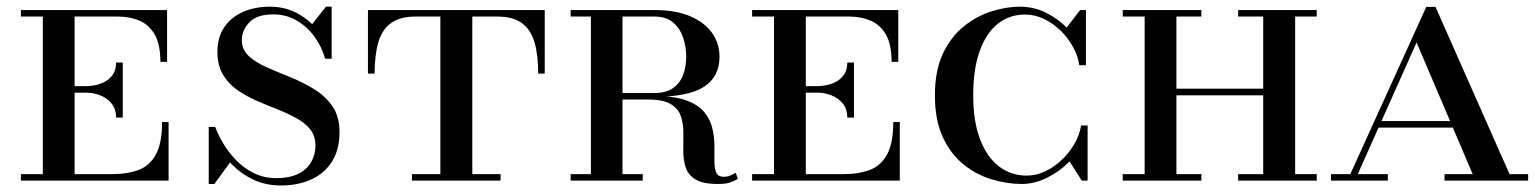

<svg xmlns="http://www.w3.org/2000/svg" viewBox="-20 -540 4588 574"><path d="M327 -188.5Q327 -214.5 313.2 -231Q299.5 -247.5 279 -255.2Q258.5 -263 237.5 -263H182.5V-282.5H237.5Q258.5 -282.5 279 -289.2Q299.5 -296 313.2 -311.5Q327 -327 327 -353H347V-188.5ZM464.5 -175H484V0H42.5V-19.5H108V-490.5H42.5V-510H479.5V-355H459.5Q459.5 -408.5 441.8 -438Q424 -467.5 395.2 -479Q366.5 -490.5 333 -490.5H203V-19.5H317.5Q361 -19.5 394 -31.8Q427 -44 445.8 -77.8Q464.5 -111.5 464.5 -175Z M820.5 14.5Q774 14.5 737.8 -2.8Q701.5 -20 674.8 -46.8Q648 -73.5 630.5 -104Q613 -134.5 604 -160.5H623.5Q631.5 -138 647 -111.8Q662.5 -85.5 685.2 -61.8Q708 -38 738.2 -22.8Q768.5 -7.5 805.5 -7.5Q846 -7.5 872 -20.5Q898 -33.5 910.5 -55.8Q923 -78 923 -105Q923 -134 907.2 -153.5Q891.5 -173 865.2 -187.2Q839 -201.5 807.8 -213.8Q776.5 -226 745.2 -239.8Q714 -253.5 687.8 -272.2Q661.5 -291 645.8 -318.2Q630 -345.5 630 -385Q630 -428 650 -458Q670 -488 705.5 -504Q741 -520 787.5 -520Q834 -520 872 -498.5Q910 -477 935.8 -441.8Q961.5 -406.5 971.5 -364.5H952Q942 -400.5 920 -430.5Q898 -460.5 866.8 -478.8Q835.5 -497 797 -497Q748 -497 725.5 -473.2Q703 -449.5 703 -420Q703 -391.5 724 -372.2Q745 -353 778.2 -338.5Q811.5 -324 849 -308.8Q886.5 -293.5 919.8 -273Q953 -252.5 974 -222Q995 -191.5 995 -145Q995 -92.5 972.5 -57Q950 -21.5 910.5 -3.5Q871 14.5 820.5 14.5ZM604 10V-160.5Q617 -136 626.8 -120.2Q636.5 -104.5 646.5 -90.8Q656.5 -77 670 -57.5L621 10ZM971.5 -364.5Q962 -387 952.5 -400.8Q943 -414.5 932.2 -427.5Q921.5 -440.5 907 -460L954.5 -520H971.5Z M1080 -320V-510H1608.5V-320H1589Q1589 -376 1577.8 -414Q1566.5 -452 1539.8 -471.2Q1513 -490.5 1467 -490.5H1222Q1176 -490.5 1149.2 -471.2Q1122.5 -452 1111.2 -414Q1100 -376 1100 -320ZM1211.5 0V-19.5H1476.5V0ZM1296.5 0V-505H1392V0Z M1816 -250.5V-262H1936Q1971.5 -262 1992.2 -276.8Q2013 -291.5 2022.2 -316.2Q2031.5 -341 2031.5 -370.5Q2031.5 -400 2022.2 -427.5Q2013 -455 1992.2 -472.8Q1971.5 -490.5 1936 -490.5H1686V-510H1936Q1999 -510 2042.5 -491.8Q2086 -473.5 2108.5 -442Q2131 -410.5 2131 -370.5Q2131 -310.5 2084.5 -280.5Q2038 -250.5 1936 -250.5ZM1686 0V-19.5H1901.5V0ZM1746.5 0V-510H1841V0ZM2126 10Q2081 10 2059 -3.8Q2037 -17.5 2029.8 -40Q2022.5 -62.5 2022.8 -89.5Q2023 -116.5 2023 -143.2Q2023 -170 2015.5 -192.5Q2008 -215 1985.2 -228.8Q1962.5 -242.5 1916 -242.5H1816V-253H1936Q1995.5 -253 2031.2 -240Q2067 -227 2085 -205.5Q2103 -184 2109.2 -158Q2115.5 -132 2115.8 -106.2Q2116 -80.5 2115.8 -59Q2115.5 -37.5 2121 -24.5Q2126.5 -11.5 2144 -11.5Q2154 -11.5 2162.2 -14.8Q2170.5 -18 2179.5 -23.5L2186 -5Q2174 1.5 2161.8 5.8Q2149.5 10 2126 10Z M2513 -188.5Q2513 -214.5 2499.2 -231Q2485.5 -247.5 2465 -255.2Q2444.5 -263 2423.5 -263H2368.5V-282.5H2423.5Q2444.5 -282.5 2465 -289.2Q2485.5 -296 2499.2 -311.5Q2513 -327 2513 -353H2533V-188.5ZM2650.5 -175H2670V0H2228.5V-19.5H2294V-490.5H2228.5V-510H2665.5V-355H2645.5Q2645.5 -408.5 2627.8 -438Q2610 -467.5 2581.2 -479Q2552.5 -490.5 2519 -490.5H2389V-19.5H2503.5Q2547 -19.5 2580 -31.8Q2613 -44 2631.8 -77.8Q2650.5 -111.5 2650.5 -175Z M3034.5 10Q2990.5 10 2944.8 -3.8Q2899 -17.5 2860.5 -48.5Q2822 -79.5 2798.5 -130.2Q2775 -181 2775 -255Q2775 -329 2799 -379.8Q2823 -430.5 2861.8 -461.5Q2900.5 -492.5 2944.8 -506.2Q2989 -520 3029.5 -520Q3071 -520 3107 -502Q3143 -484 3169 -457.5L3209 -510H3226.5V-345H3206.5Q3203 -372 3188.2 -399Q3173.5 -426 3151.2 -448Q3129 -470 3101.5 -483.2Q3074 -496.5 3044.5 -496.5Q2997.5 -496.5 2962.8 -468.8Q2928 -441 2908.8 -387.2Q2889.5 -333.5 2889.5 -255Q2889.5 -177 2910 -123.5Q2930.5 -70 2966.5 -42.5Q3002.5 -15 3049.5 -15Q3078 -15 3105.2 -28Q3132.5 -41 3155.2 -63Q3178 -85 3193 -111.5Q3208 -138 3212 -165H3231.5V0H3214L3177.5 -57.5Q3149 -28 3111 -9Q3073 10 3034.5 10Z M3756.5 0V-510H3852V0ZM3336.5 0V-19.5H3571.5V0ZM3402 0V-510H3497V0ZM3681.5 0V-19.5H3916.5V0ZM3476.5 -255V-275H3776.5V-255ZM3336.5 -490.5V-510H3571.5V-490.5ZM3681.5 -490.5V-510H3916.5V-490.5Z M4008 0 4244 -519.5H4271.5L4501.5 0H4391L4215 -413L4030.5 0ZM3959 0V-19.5H4129V0ZM4096.5 -158.5V-178H4406.5V-158.5ZM4298.5 0V-19.5H4548.5V0Z"/></svg>

Font: Bodoni Moda SC 11pt
Style: Regular
Weight: 400
Version: Version 2.005